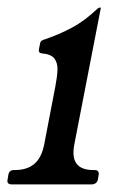

<svg xmlns="http://www.w3.org/2000/svg" viewBox="-46 -487 331 507"><path d="M203.5 -38Q216.5 -38 214.5 -25L212.5 -13Q209.5 0 194.5 0H-14Q-29 0 -26 -13L-24 -25Q-22 -38 -9 -38H-7Q26 -38 45 -54.5Q64 -71 70.8 -106L100.2 -259Q105 -284 105.8 -302.2Q106.5 -320.5 97.8 -332.2Q89 -344 65 -346Q54.2 -347 57 -358L60 -373Q61 -378 64.9 -380.1Q68.8 -382.2 75 -384Q112.5 -397 145 -414.5Q177.5 -432 210 -462.8Q214.8 -467 217.5 -467H218.5Q220.5 -467 220.2 -465.8L150.5 -107Q143.5 -72 156 -55Q168.5 -38 200.5 -38Z"/></svg>

Font: Young Serif Light
Style: Italic
Weight: 300
Italic angle: -10.979°
Designer: Bastien Sozeau
Foundry: NBR — Bastien Sozeau
Version: Version 5.001